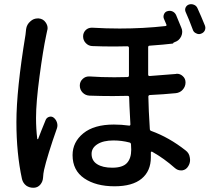

<svg xmlns="http://www.w3.org/2000/svg" viewBox="-20 -840 1017 908"><path d="M103.5 -702.1Q106.4 -724.6 124 -739.3Q138.7 -752.9 158.2 -752.9Q161.1 -752.9 163.1 -752.9Q184.6 -751 196.3 -733.4Q205.1 -720.7 205.1 -707Q205.1 -701.2 203.1 -695.3Q200.2 -680.7 198.2 -671.9Q183.6 -603.5 167 -479.5Q150.4 -355.5 150.4 -282.2Q150.4 -230.5 156.2 -183.6Q157.2 -181.6 158.2 -181.6Q159.2 -181.6 160.2 -182.6Q173.8 -218.8 196.3 -273.4Q201.2 -284.2 212.9 -287.6Q224.6 -291 234.4 -283.2Q245.1 -274.4 249.5 -260.3Q253.9 -246.1 249 -232.4Q227.5 -171.9 211.4 -119.6Q195.3 -67.4 188.5 -37.1Q184.6 -19.5 183.6 0Q182.6 18.6 170.9 32.7Q159.2 46.9 140.6 47.9Q138.7 47.9 136.7 47.9Q119.1 47.9 104.5 38.1Q88.9 26.4 84 6.8Q57.6 -114.3 57.6 -262.7Q57.6 -415 100.6 -675.8Q102.5 -692.4 103.5 -702.1ZM600.6 -131.8Q600.6 -147.5 599.6 -156.2Q599.6 -164.1 592.8 -166Q555.7 -175.8 516.6 -175.8Q468.8 -175.8 440.9 -158.2Q413.1 -140.6 413.1 -112.3Q413.1 -80.1 439.5 -63.5Q465.8 -46.9 510.7 -46.9Q559.6 -46.9 580.1 -68.8Q600.6 -90.8 600.6 -131.8ZM811.5 -490.2Q814.5 -491.2 816.4 -491.2Q832 -491.2 843.8 -480.5Q857.4 -468.8 857.4 -450.2Q857.4 -430.7 844.2 -416Q831.1 -401.4 811.5 -399.4Q752.9 -393.6 688.5 -390.6Q681.6 -389.6 681.6 -382.8Q682.6 -321.3 688.5 -230.5Q688.5 -222.7 695.3 -220.7Q779.3 -190.4 857.4 -128.9Q875 -116.2 877.9 -93.8Q878.9 -88.9 878.9 -84Q878.9 -67.4 870.1 -53.7Q860.4 -37.1 841.8 -34.2Q837.9 -34.2 835 -34.2Q820.3 -34.2 807.6 -44.9Q755.9 -90.8 700.2 -122.1Q698.2 -124 695.8 -122.6Q693.4 -121.1 693.4 -119.1V-95.7Q693.4 -31.2 649.9 4.9Q606.4 41 521.5 41Q433.6 41 378.4 3.4Q323.2 -34.2 323.2 -106.4Q323.2 -168 374 -209.5Q424.8 -251 518.6 -251Q554.7 -251 589.8 -246.1Q596.7 -245.1 596.7 -252Q590.8 -361.3 590.8 -379.9Q590.8 -386.7 583 -386.7Q548.8 -385.7 513.7 -385.7Q459 -385.7 403.3 -387.7Q383.8 -388.7 370.6 -402.3Q357.4 -416 357.4 -435.5Q357.4 -454.1 371.1 -466.8Q383.8 -478.5 400.4 -478.5Q401.4 -478.5 403.3 -478.5Q460 -474.6 520.5 -474.6Q550.8 -474.6 582 -475.6Q589.8 -475.6 589.8 -483.4V-613.3Q589.8 -621.1 582 -621.1Q550.8 -620.1 521.5 -620.1Q464.8 -620.1 416 -622.1Q398.4 -623 385.7 -636.2Q373 -649.4 373 -668Q373 -685.5 385.7 -698.2Q397.5 -709 414.1 -709Q415 -709 416 -709Q482.4 -705.1 545.9 -705.1Q658.2 -705.1 762.7 -716.8Q769.5 -717.8 766.6 -724.6Q760.7 -738.3 754.9 -752Q751 -762.7 755.9 -773.4Q760.7 -784.2 771.5 -787.1Q784.2 -791 795.4 -786.1Q806.6 -781.2 812.5 -769.5Q825.2 -740.2 837.9 -708Q841.8 -699.2 841.8 -689.5Q841.8 -678.7 836.9 -668Q827.1 -647.5 805.7 -640.6L799.8 -637.7Q799.8 -633.8 795.9 -633.8Q756.8 -628.9 687.5 -624Q680.7 -624 680.7 -616.2V-487.3Q680.7 -480.5 687.5 -480.5Q756.8 -485.4 811.5 -490.2ZM858.4 -782.2Q855.5 -788.1 855.5 -793.9Q855.5 -798.8 857.4 -803.7Q862.3 -814.5 873 -818.4Q878.9 -820.3 883.8 -820.3Q890.6 -820.3 897.5 -817.4Q909.2 -812.5 914.1 -800.8Q931.6 -762.7 949.2 -718.8Q951.2 -712.9 951.2 -708Q951.2 -702.1 948.2 -695.3Q942.4 -684.6 930.7 -680.7Q925.8 -678.7 920.9 -678.7Q914.1 -678.7 907.2 -682.6Q895.5 -687.5 891.6 -700.2Q874 -748 858.4 -782.2Z"/></svg>

Font: Gen Jyuu Gothic P Medium
Style: Regular
Weight: 500
Designer: [Source Han Sans]
Ryoko NISHIZUKA  (kana & ideographs); Paul D. Hunt (Latin, Greek & Cyrillic); Wenlong ZHANG  (bopomofo
Version: Version 1.002.20150607